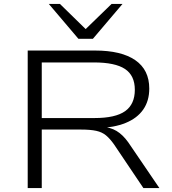

<svg xmlns="http://www.w3.org/2000/svg" viewBox="-20 -964 881 984"><path d="M122 0V-705H467Q602 -705 673.5 -655.5Q745 -606 745 -510Q745 -447 714 -402.5Q683 -358 624 -334Q565 -310 480 -307L490 -315L504 -314Q545 -312 577 -293Q609 -274 637 -235L797 0H715L565 -223Q544 -253 523.5 -270Q503 -287 473 -293.5Q443 -300 396 -300H194V0ZM194 -359H464Q572 -359 621.5 -394.5Q671 -430 671 -504Q671 -577 620.5 -610.5Q570 -644 461 -644H194ZM382 -765 230 -944H287L419 -815L552 -944H608L456 -765Z"/></svg>

Font: Nunito Sans 10pt Expanded Light
Style: Regular
Weight: 300
Width: 7
Designer: Vernon Adams
Foundry: Vernon Adams
Version: Version 3.101;gftools[0.9.27]